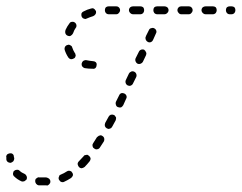

<svg xmlns="http://www.w3.org/2000/svg" viewBox="-32 -573 764 606"><path d="M88 -13Q85 -12 83 -10Q81 -9 80 -7Q79 -4 79 -2Q79 3 82 7Q85 11 90 12Q102 12 114 12Q117 13 119 12Q121 11 123 9Q125 7 126 5Q127 3 127 0Q127 -5 123 -9Q119 -12 114 -13Q103 -13 92 -13Q90 -14 88 -13ZM156 -20Q155 -18 154 -15Q153 -13 153 -11Q153 -8 154 -6Q155 -4 157 -2Q158 0 161 1Q163 2 166 2Q168 2 170 1Q181 -4 192 -11Q196 -14 198 -19Q199 -24 196 -28Q195 -30 193 -32Q191 -33 188 -34Q186 -34 183 -34Q181 -33 179 -32Q170 -26 160 -22Q158 -21 156 -20ZM21 -37Q16 -37 12 -33Q10 -32 10 -29Q9 -27 9 -24Q9 -22 10 -20Q11 -17 13 -16Q22 -7 35 -1Q37 0 40 0Q42 0 45 -1Q47 -2 49 -4Q51 -5 52 -7Q54 -12 52 -17Q50 -22 46 -24Q36 -28 30 -34Q26 -38 21 -37ZM213 -55Q214 -50 217 -46Q221 -42 226 -42Q231 -43 235 -46Q243 -54 251 -64Q254 -68 254 -73Q253 -78 249 -81Q247 -83 245 -84Q243 -85 240 -84Q238 -84 235 -83Q233 -82 232 -80Q224 -71 217 -64Q213 -60 213 -55ZM9 -86Q5 -90 0 -89Q-3 -89 -5 -88Q-7 -87 -9 -86Q-11 -84 -12 -81Q-13 -79 -12 -77Q-12 -74 -12 -71Q-12 -68 -11 -66Q-10 -64 -8 -62Q-6 -61 -4 -60Q-1 -59 1 -59Q6 -60 10 -64Q13 -68 13 -73Q13 -75 12 -77Q12 -83 9 -86ZM260 -117Q260 -114 260 -112Q261 -109 262 -107Q264 -105 266 -104Q268 -102 270 -102Q273 -101 275 -102Q278 -102 280 -104Q282 -105 283 -107Q289 -117 296 -127Q298 -131 297 -136Q296 -141 291 -144Q289 -145 287 -146Q284 -146 282 -145Q280 -145 278 -143Q276 -142 274 -140Q268 -130 262 -121Q261 -119 260 -117ZM299 -175Q301 -170 305 -168Q307 -167 310 -166Q312 -166 315 -167Q317 -168 319 -169Q321 -171 322 -173Q328 -183 333 -193Q334 -195 334 -198Q335 -200 334 -203Q333 -205 331 -207Q330 -209 328 -210Q323 -212 318 -211Q313 -209 311 -205Q305 -194 300 -185Q298 -180 299 -175ZM334 -242Q335 -237 340 -235Q345 -233 350 -234Q354 -236 357 -241L366 -261Q369 -266 367 -271Q365 -276 360 -278Q356 -280 351 -279Q346 -277 344 -272L334 -252Q332 -247 334 -242ZM365 -310Q367 -305 372 -303Q377 -301 381 -303Q386 -305 388 -310L398 -330Q400 -335 398 -340Q396 -345 391 -347Q386 -349 382 -347Q377 -345 375 -341L365 -320Q363 -315 365 -310ZM231 -381Q227 -378 226 -373Q225 -371 226 -368Q226 -366 227 -364Q229 -362 231 -360Q233 -359 235 -358Q247 -356 261 -356Q266 -355 270 -359Q273 -363 273 -368Q274 -373 270 -377Q266 -380 261 -380Q250 -381 241 -383Q236 -384 231 -381ZM396 -379Q398 -374 402 -372Q407 -370 412 -372Q417 -374 419 -378L429 -399Q431 -404 429 -408Q427 -413 423 -416Q418 -418 413 -416Q408 -414 406 -409L396 -389Q394 -384 396 -379ZM190 -430Q186 -433 181 -431Q176 -430 173 -425Q171 -421 172 -416Q176 -403 184 -391Q187 -387 192 -386Q197 -386 202 -389Q204 -390 205 -392Q206 -394 207 -397Q207 -399 206 -402Q206 -404 204 -406Q199 -414 196 -423Q195 -428 190 -430ZM429 -460 428 -457Q426 -453 428 -448Q430 -443 434 -441Q439 -438 444 -440Q449 -442 451 -447L452 -449L460 -467Q463 -472 461 -477Q459 -482 454 -484Q450 -486 445 -484Q440 -483 438 -478ZM207 -485Q209 -487 209 -489Q210 -492 209 -494Q209 -497 207 -499Q206 -501 204 -502Q200 -505 195 -504Q190 -504 187 -499Q180 -490 175 -479Q175 -477 174 -476Q173 -471 175 -466Q177 -462 182 -460Q187 -458 191 -460Q196 -463 198 -467Q198 -468 199 -469Q202 -478 207 -485ZM270 -529Q272 -533 271 -538Q270 -540 268 -542Q267 -544 265 -545Q263 -547 260 -547Q258 -547 255 -546Q243 -543 232 -537Q227 -535 225 -530Q224 -525 226 -520Q227 -518 229 -516Q231 -515 233 -514Q236 -513 238 -513Q241 -514 243 -515Q252 -519 262 -522Q267 -524 270 -529ZM343 -532Q347 -536 347 -541Q347 -546 343 -550Q340 -553 335 -553H311Q306 -553 302 -550Q299 -546 299 -541Q299 -536 302 -532Q306 -528 311 -528H335Q340 -528 343 -532ZM420 -532Q423 -536 423 -541Q423 -546 420 -550Q416 -553 411 -553H388Q383 -553 379 -550Q375 -546 375 -541Q375 -536 379 -532Q383 -528 388 -528H411Q416 -528 420 -532ZM496 -532Q500 -536 500 -541Q500 -546 496 -550Q492 -553 487 -553H464Q459 -553 455 -550Q452 -546 452 -541Q452 -536 455 -532Q459 -528 464 -528H487Q492 -528 496 -532ZM572 -532Q576 -536 576 -541Q576 -546 572 -550Q569 -553 564 -553H540Q535 -553 532 -550Q528 -546 528 -541Q528 -536 532 -532Q535 -528 540 -528H564Q569 -528 572 -532ZM649 -532Q652 -536 652 -541Q652 -546 649 -550Q645 -553 640 -553H617Q612 -553 608 -550Q604 -546 604 -541Q604 -536 608 -532Q612 -528 617 -528H640Q645 -528 649 -532ZM708 -532Q711 -536 711 -541Q711 -546 708 -550Q704 -553 699 -553H693Q688 -553 684 -550Q681 -546 681 -541Q681 -536 684 -532Q688 -528 693 -528H699Q704 -528 708 -532Z"/></svg>

Font: FRB American Cursive Guidelines Dashed
Style: Italic
Weight: 400
Italic angle: -25°
Version: Version 2.0;Modular Font Editor K font №1